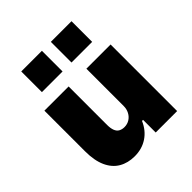

<svg xmlns="http://www.w3.org/2000/svg" viewBox="-203 -882 1032 1032"><g transform="rotate(-45 312.5 -366.0)"><path d="M231 11Q180 11 141.5 -11.5Q103 -34 82 -80.5Q61 -127 61 -197V-506H245V-213Q245 -188 251.5 -171Q258 -154 271.5 -146.5Q285 -139 303 -139Q325 -139 342.5 -150Q360 -161 370 -180Q380 -199 380 -222V-506H564V0H401V-96H393Q371 -45 329 -17Q287 11 231 11ZM347 -586V-743H504V-586ZM122 -586V-743H279V-586Z"/></g></svg>

Font: Nunito Sans 7pt SemiCondensed Black
Style: Regular
Weight: 900
Width: 4
Designer: Vernon Adams
Foundry: Vernon Adams
Version: Version 3.101;gftools[0.9.27]